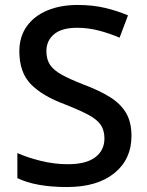

<svg xmlns="http://www.w3.org/2000/svg" viewBox="-20 -744 594 774"><path d="M510 -196Q510 -102 441 -46Q372 10 250 10Q124 10 50 -26V-127Q90 -109 144.5 -95.5Q199 -82 254 -82Q327 -82 364 -110Q401 -138 401 -186Q401 -218 386.5 -240Q372 -262 336.5 -281Q301 -300 240 -324Q151 -357 104.5 -404.5Q58 -452 58 -537Q58 -596 88 -638Q118 -680 171 -702Q224 -724 293 -724Q354 -724 404 -712Q454 -700 496 -682L462 -592Q423 -609 379.5 -620.5Q336 -632 291 -632Q229 -632 198 -606Q167 -580 167 -538Q167 -505 181.5 -483Q196 -461 229.5 -442.5Q263 -424 320 -402Q381 -379 423.5 -352.5Q466 -326 488 -289Q510 -252 510 -196Z"/></svg>

Font: Noto Sans Myanmar UI Medium
Style: Regular
Weight: 500
Designer: Monotype Design Team
Foundry: Monotype Imaging Inc.
Version: Version 2.103; ttfautohint (v1.8.4.7-5d5b)